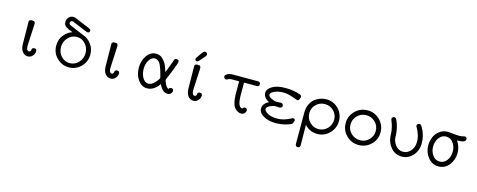

<svg xmlns="http://www.w3.org/2000/svg" viewBox="-34 -1371 5843 2351"><g transform="rotate(15 2887.0 -196.0)"><path d="M168 -394Q168 -407.2 168.5 -413.6Q168.9 -419.9 176 -427.5Q183.1 -435.1 196.8 -435.1H215.8Q245.6 -435.1 246.1 -403.8V-398.9L232.9 -129.9V-113.8Q232.9 -85 242.9 -71.5Q252.9 -58.1 265.1 -58.1Q284.2 -58.1 290 -80.1V-84Q291 -86.9 291.5 -89.4Q292 -91.8 293 -95.5Q293.9 -99.1 295.9 -102.1Q297.9 -105 301.5 -107.4Q305.2 -109.9 310.1 -111.3Q314.9 -112.8 320.8 -112.8Q351.6 -112.8 352.1 -84Q352.1 -53.2 328.6 -24.7Q305.2 3.9 267.1 3.9Q226.1 3.9 199 -30Q171.9 -64 170.9 -126L169.9 -226.1V-242.2Q168 -295.9 168 -394Z M570.8 -214.8Q570.8 -252 581.8 -288.1Q592.8 -324.2 628.4 -363.5Q664.1 -402.8 718.8 -423.8Q682.6 -438 670.7 -443.6Q658.7 -449.2 638.2 -461.7Q617.7 -474.1 610.8 -488.5Q604 -502.9 604 -523.9Q604 -556.2 626.5 -582Q648.9 -607.9 684.1 -607.9H689Q698.7 -607.9 723.4 -597.9Q748 -587.9 898.9 -524.9Q926.8 -512.7 926.8 -496.1Q926.8 -486.3 919.4 -477.8Q912.1 -469.2 900.9 -469.2Q894 -469.2 855 -485.1Q815.9 -501 766.4 -522.5Q716.8 -543.9 697.8 -550.8Q693.8 -552.7 685.1 -553.2Q672.9 -553.2 665.3 -545.7Q657.7 -538.1 657.7 -524.9Q657.7 -505.9 682.1 -497.1Q884.3 -412.1 890.1 -409.2Q938 -383.3 970.5 -332Q1002.9 -280.8 1002.9 -214.8Q1002.9 -122.1 938.5 -59.1Q874 3.9 786.9 3.9Q699.7 3.9 635.3 -59.1Q570.8 -122.1 570.8 -214.8ZM631.8 -212.9Q631.8 -143.1 676.8 -95.9Q721.7 -48.8 784.7 -48.8Q848.6 -48.8 895.3 -97.9Q941.9 -147 941.9 -217.8Q941.9 -282.7 898.4 -332.3Q855 -381.8 789.1 -381.8Q726.1 -381.8 679 -332.8Q631.8 -283.7 631.8 -212.9Z M1217.8 -394Q1217.8 -407.2 1218.3 -413.6Q1218.8 -419.9 1225.8 -427.5Q1232.9 -435.1 1246.6 -435.1H1265.6Q1295.4 -435.1 1295.9 -403.8V-398.9L1282.7 -129.9V-113.8Q1282.7 -85 1292.7 -71.5Q1302.7 -58.1 1314.9 -58.1Q1334 -58.1 1339.8 -80.1V-84Q1340.8 -86.9 1341.3 -89.4Q1341.8 -91.8 1342.8 -95.5Q1343.8 -99.1 1345.7 -102.1Q1347.7 -105 1351.3 -107.4Q1355 -109.9 1359.9 -111.3Q1364.7 -112.8 1370.6 -112.8Q1401.4 -112.8 1401.9 -84Q1401.9 -53.2 1378.4 -24.7Q1355 3.9 1316.9 3.9Q1275.9 3.9 1248.8 -30Q1221.7 -64 1220.7 -126L1219.7 -226.1V-242.2Q1217.8 -295.9 1217.8 -394Z M1617.7 -215.8Q1617.7 -304.7 1663.6 -369.9Q1709.5 -435.1 1778.8 -435.1Q1805.7 -435.1 1828.1 -426Q1850.6 -417 1867.7 -397.9Q1884.8 -378.9 1896.2 -364Q1907.7 -349.1 1919.2 -320.6Q1930.7 -292 1934.1 -281Q1937.5 -270 1945.8 -245.1Q1955.6 -270 1964.6 -293.9Q1973.6 -317.9 1979.7 -334Q1985.8 -350.1 1991.2 -365Q1996.6 -379.9 2000.2 -389.4Q2003.9 -398.9 2006.3 -407.5Q2008.8 -416 2011.2 -419.9Q2013.7 -423.8 2016.1 -427.5Q2018.6 -431.2 2021.7 -432.6Q2024.9 -434.1 2028.3 -434.6Q2031.7 -435.1 2036.6 -435.1H2039.6Q2068.4 -435.1 2068.8 -410.2Q2068.8 -394 2033.2 -302Q1997.6 -210 1976.6 -167Q1971.7 -157.2 1975.6 -145Q2003.4 -65.9 2035.6 -56.2Q2043.5 -76.2 2066.9 -76.2Q2079.1 -76.2 2087.4 -69.1Q2095.7 -62 2095.7 -48.8Q2095.7 -29.8 2080.3 -12.9Q2064.9 3.9 2038.6 3.9Q1971.7 3.9 1931.6 -89.8H1930.7Q1863.8 4.4 1778.8 3.9Q1710.9 3.9 1664.3 -60.1Q1617.7 -124 1617.7 -215.8ZM1678.7 -215.8Q1678.7 -149.9 1707.8 -102.5Q1736.8 -55.2 1779.8 -55.2Q1821.8 -55.2 1862.8 -100.6Q1903.8 -146 1903.8 -165Q1903.8 -168 1894.5 -199.2Q1884.8 -235.4 1879.2 -253.2Q1873.5 -271 1862.5 -298.6Q1851.6 -326.2 1841.1 -340.1Q1830.6 -354 1814.7 -364.5Q1798.8 -375 1779.8 -375Q1739.7 -375 1709.2 -329.3Q1678.7 -283.7 1678.7 -215.8Z M2259.8 -497.1Q2259.8 -503.9 2266.1 -514.4Q2272.5 -524.9 2319.8 -590.8Q2336.9 -613.8 2352.5 -613.8Q2364.7 -613.8 2373.8 -604.5Q2382.8 -595.2 2382.8 -583Q2382.8 -580.1 2382.3 -578.1Q2381.8 -576.2 2380.1 -573Q2378.4 -569.8 2377 -567.4Q2375.5 -564.9 2372.1 -560.5Q2368.7 -556.2 2365.7 -552Q2362.8 -547.9 2356.2 -541Q2349.6 -534.2 2343.5 -527.6Q2337.4 -521 2328.1 -510Q2318.8 -499 2309.6 -488.8Q2293.5 -472.7 2283.4 -472.9Q2273.4 -473.1 2266.6 -480.2Q2259.8 -487.3 2259.8 -497.1ZM2267.6 -394Q2267.6 -407.2 2268.1 -413.6Q2268.6 -419.9 2275.6 -427.5Q2282.7 -435.1 2296.4 -435.1H2311.5Q2322.8 -435.1 2329.1 -433.6Q2335.4 -432.1 2340.6 -423.6Q2345.7 -415 2345.7 -398.9L2332.5 -130.9V-113.8Q2332.5 -88.9 2341.6 -73.5Q2350.6 -58.1 2364.7 -58.1Q2384.8 -58.1 2389.6 -80.1V-84Q2390.6 -86.9 2391.1 -89.4Q2391.6 -91.8 2392.6 -95.5Q2393.6 -99.1 2395.5 -102.1Q2397.5 -105 2401.1 -107.4Q2404.8 -109.9 2409.7 -111.3Q2414.6 -112.8 2420.4 -112.8Q2451.2 -112.8 2451.7 -84Q2451.7 -53.2 2428.2 -24.7Q2404.8 3.9 2366.7 3.9Q2325.7 3.9 2298.6 -30Q2271.5 -64 2270.5 -126L2269.5 -226.1V-242.2Q2267.6 -295.9 2267.6 -394Z M2656.7 -381.8Q2656.7 -399.9 2682.6 -415.5Q2708.5 -431.2 2750.5 -431.2H3069.3Q3101.6 -431.2 3101.6 -399.9Q3101.6 -371.1 3072.8 -371.1H2909.7V-230Q2909.7 -134.8 2924.6 -98.9Q2939.5 -63 2969.7 -57.1Q2976.6 -78.1 3000.5 -78.1Q3012.7 -78.1 3021.5 -71Q3030.3 -64 3030.3 -50.8Q3030.3 -30.8 3014.9 -13.4Q2999.5 3.9 2971.7 3.9Q2923.8 3.9 2887.2 -41.5Q2850.6 -86.9 2847.7 -203.1V-371.1H2752.4Q2729.5 -371.1 2711.4 -361.1Q2693.4 -351.1 2685.5 -351.1Q2673.3 -351.1 2665 -360.4Q2656.7 -369.6 2656.7 -381.8Z M3192.4 -120.1Q3192.4 -182.1 3267.6 -219.2Q3192.4 -256.3 3192.4 -317.9Q3192.4 -368.7 3253.9 -403.8Q3315.4 -439 3414.6 -439Q3528.3 -439 3607.4 -408.2Q3628.4 -400.4 3628.4 -383.8Q3628.4 -372.6 3619.4 -352.3Q3610.4 -332 3596.2 -332Q3592.3 -332 3526.4 -355.5Q3460.4 -378.9 3409.2 -378.9Q3344.2 -378.9 3295.9 -357.4Q3247.6 -335.9 3247.6 -310.1Q3247.6 -286.1 3289.1 -266.6Q3330.6 -247.1 3355.5 -247.1Q3361.3 -247.1 3378.4 -248.5Q3395.5 -250 3403.3 -250Q3425.3 -250 3433.3 -239.5Q3441.4 -229 3441.4 -219.2Q3441.4 -213.4 3439.5 -207.3Q3437.5 -201.2 3428.5 -195.1Q3419.4 -189 3404.3 -189Q3397.5 -189 3381.3 -190.4Q3365.2 -191.9 3357.4 -191.9Q3329.6 -191.9 3288.6 -172.9Q3247.6 -153.8 3247.6 -127Q3249.5 -99.1 3295.4 -75Q3341.3 -50.8 3410.6 -50.8Q3462.4 -50.8 3505.9 -64.9Q3549.3 -79.1 3574 -93Q3598.6 -106.9 3604.5 -106.9Q3614.3 -106.9 3621.8 -99.9Q3629.4 -92.8 3629.4 -83Q3629.4 -77.1 3624 -63Q3618.7 -48.8 3614.3 -43Q3603 -26.9 3538.8 -9.5Q3474.6 7.8 3411.6 7.8Q3319.8 7.8 3256.1 -28.6Q3192.4 -64.9 3192.4 -120.1Z M3717.3 187V-207Q3717.3 -265.1 3737.8 -311Q3758.3 -356.9 3791.3 -383.1Q3824.2 -409.2 3861.3 -422.1Q3898.4 -435.1 3936.5 -435.1Q4028.3 -435.1 4091.3 -371.1Q4154.3 -307.1 4154.3 -217.8Q4154.3 -126 4090.3 -61Q4026.4 3.9 3936.5 3.9Q3840.3 3.9 3775.4 -67.9L3778.3 189.9Q3778.3 222.2 3750.5 222.2H3747.6Q3717.3 222.2 3717.3 187ZM3778.3 -219.2Q3778.3 -151.4 3824.7 -104.2Q3871.1 -57.1 3936.5 -57.1Q4000.5 -57.1 4046.9 -104Q4093.3 -150.9 4093.3 -219.2Q4093.3 -282.2 4047.9 -328.1Q4002.4 -374 3936.5 -374Q3869.6 -374 3824 -328.1Q3778.3 -282.2 3778.3 -219.2Z M4461.4 -435.1Q4554.2 -435.1 4618.2 -369.6Q4682.1 -304.2 4682.1 -214.8Q4682.1 -122.1 4616.7 -59.1Q4551.3 3.9 4461.2 3.9Q4371.1 3.9 4305.7 -59.1Q4240.2 -122.1 4240.2 -215.1Q4240.2 -308.1 4305.7 -371.6Q4371.1 -435.1 4461.4 -435.1ZM4301.3 -214.8Q4301.3 -147 4349.4 -102.1Q4397.5 -57.1 4461.4 -57.1Q4529.3 -57.1 4575.2 -104Q4621.1 -150.9 4621.1 -214.8Q4621.1 -282.7 4573.2 -328.4Q4525.4 -374 4461.4 -374Q4393.6 -374 4347.4 -326.4Q4301.3 -278.8 4301.3 -214.8Z M4767.1 -409.2Q4767.1 -422.4 4777.1 -430.7Q4787.1 -439 4798.3 -439Q4817.4 -439 4829.1 -413.1Q4850.1 -366.2 4860.1 -322Q4870.1 -277.8 4872.1 -234.4Q4874 -190.9 4874 -189.9Q4881.8 -139.2 4917.5 -98.1Q4953.1 -57.1 5008.3 -57.1Q5062.5 -57.1 5102.8 -102.1Q5143.1 -147 5143.1 -217.8Q5143.1 -266.6 5128.7 -309.3Q5114.3 -352.1 5099.6 -376.5Q5085 -400.9 5085 -408.2Q5085 -421.4 5094.5 -430.2Q5104 -439 5116.2 -439Q5122.1 -439 5127.2 -437Q5132.3 -435.1 5136.2 -430.4Q5140.1 -425.8 5142.6 -422.9Q5145 -419.9 5148.7 -413.6Q5152.3 -407.2 5153.3 -405.8Q5204.1 -318.8 5204.1 -216.8Q5204.1 -121.6 5146 -58.8Q5087.9 3.9 5008.3 3.9Q4925.3 3.9 4872.3 -56.2Q4819.3 -116.2 4812 -193.8Q4812 -197.8 4810.5 -224.9Q4809.1 -252 4807.1 -269Q4805.2 -286.1 4797.1 -318.6Q4789.1 -351.1 4774.9 -383.8Q4767.1 -403.3 4767.1 -409.2Z M5287.1 -214.8Q5287.1 -268.1 5307.1 -317.1Q5327.1 -366.2 5371.6 -400.6Q5416 -435.1 5475.1 -435.1Q5500 -435.1 5547.1 -429.4Q5594.2 -423.8 5619.1 -423.8Q5647.9 -423.8 5668.5 -429.4Q5689 -435.1 5692.9 -435.1Q5702.6 -435.1 5711.4 -426.5Q5720.2 -418 5720.2 -405.8Q5720.2 -362.8 5620.1 -362.8H5610.8Q5657.7 -298.8 5658.2 -214.8Q5658.2 -127 5606.2 -61.5Q5554.2 3.9 5473.1 3.9Q5392.1 3.9 5339.6 -61.5Q5287.1 -127 5287.1 -214.8ZM5473.1 -57.1Q5527.3 -57.1 5562.3 -104Q5597.2 -150.9 5597.2 -214.8Q5597.2 -279.8 5562.5 -326.9Q5527.8 -374 5472.9 -374Q5418 -374 5383.1 -326.4Q5348.1 -278.8 5348.1 -214.8Q5348.1 -150.9 5383.1 -104Q5418 -57.1 5473.1 -57.1Z"/></g></svg>

Font: CMU Typewriter Text
Style: Light
Weight: 200
Version: Version 0.7.0